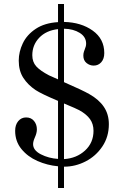

<svg xmlns="http://www.w3.org/2000/svg" viewBox="-20 -822 612 963"><path d="M526 -199Q526 -136 493.5 -87.5Q461 -39 409.5 -12.5Q358 14 302 14H301V121H271V12Q217 7 168 -14.5Q119 -36 87.5 -74.5Q56 -113 56 -166Q56 -196 71.5 -214.5Q87 -233 111 -233Q136 -233 150.5 -215.5Q165 -198 165 -173Q165 -155 155 -133Q146 -113 146 -99Q146 -68 185 -48Q224 -28 271 -25V-316Q188 -351 159 -370Q120 -396 97 -431.5Q74 -467 74 -518Q74 -562 94.5 -605Q115 -648 159.5 -677.5Q204 -707 271 -711V-802H301V-712Q387 -710 445 -668.5Q503 -627 503 -556Q503 -527 488 -510Q473 -493 450 -493Q430 -493 414 -506Q398 -519 398 -543Q398 -554 401 -563Q404 -572 405 -574Q412 -590 412 -603Q412 -637 380 -657Q348 -677 301 -678V-410Q395 -369 428 -350Q476 -323 501 -286Q526 -249 526 -199ZM271 -424V-676Q211 -669 176.5 -632.5Q142 -596 142 -545Q142 -511 162 -489Q182 -467 226 -444Q243 -436 271 -424ZM301 -24Q364 -28 406.5 -67Q449 -106 449 -166Q449 -200 431.5 -224.5Q414 -249 378 -269Q366 -276 301 -303Z"/></svg>

Font: Shippori Mincho Medium
Style: Regular
Weight: 500
Designer: FONTDASU
Foundry: FONTDASU / Google Inc. / but / Adobe
Version: Version 3.110; ttfautohint (v1.8.3)